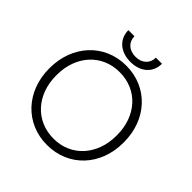

<svg xmlns="http://www.w3.org/2000/svg" viewBox="-229 -1046 1223 1223"><g transform="rotate(45 382.5 -435.0)"><path d="M232 -877C232 -797 293 -743 384 -743C475 -743 535 -797 535 -877H480C480 -825 442 -789 384 -789C326 -789 287 -824 287 -877ZM48 -348C48 -143 188 7 382 7H383C577 7 717 -142 717 -347V-353C717 -558 577 -708 383 -708H382C188 -708 48 -557 48 -352ZM111 -347V-353C111 -526 223 -649 381 -649H383C543 -649 654 -526 654 -353V-347C654 -175 542 -51 385 -51H383C223 -51 111 -175 111 -347Z"/></g></svg>

Font: Fixel Display Light
Style: Regular
Weight: 300
Designer: AlfaBravo + MacPaw
Foundry: Kyrylo Tkachov, Marchela Mozhyna, Serhii Makarenko, Maria Weinstein, Zakhar Kryvoshyya
Version: Version 1.211